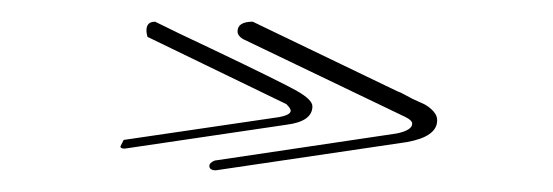

<svg xmlns="http://www.w3.org/2000/svg" viewBox="-20 -214 510 177"><path d="M244 -118 116 -180Q115 -183 115 -186Q115 -194 123 -194Q143 -184 175 -169Q240 -138 254 -130Q268 -122 268 -116Q268 -102 244 -99L95 -77Q91 -77 91 -79L94 -85L237 -106Q248 -108 248 -112Q248 -114 244 -118ZM354 -106 204 -178Q199 -181 199 -185Q199 -194 213 -194L346 -130Q349 -129 353.5 -126.5Q358 -124 360 -123Q362 -122 365.5 -120.5Q369 -119 371 -118Q373 -117 375 -115.5Q377 -114 378.5 -112.5Q380 -111 381 -109.5Q382 -108 382.5 -106.5Q383 -105 383 -103Q383 -88 355 -83L179 -57Q173 -57 173 -61Q173 -64 178 -66L346 -91Q360 -94 360 -100Q360 -103 354 -106Z"/></svg>

Font: Herr Von Muellerhoff
Style: Regular
Weight: 400
Designer: Alejandro Paul
Foundry: Alejandro Paul
Version: Version 1.000